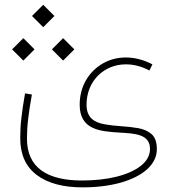

<svg xmlns="http://www.w3.org/2000/svg" viewBox="-20 -580 753 820"><path d="M630.9 -305.2C592.3 -325.2 554.2 -334.5 517.6 -334.5C481 -334.5 448.2 -325.7 418.5 -308.6C358.9 -273.9 320.3 -210.9 320.3 -132.8C320.3 -24.4 409.2 -19 491.2 -13.7C557.6 -9.8 620.6 -6.8 620.6 56.2C620.6 83 607.9 106.9 582.5 127.4C531.7 168 440.9 190.9 330.1 190.9C179.2 190.9 95.2 134.3 95.2 12.7C95.2 -15.1 96.7 -43 100.1 -70.3C103 -97.7 108.4 -132.8 116.2 -176.3L86.9 -181.2C79.6 -138.7 74.2 -103.5 71.3 -75.7C67.9 -47.4 66.4 -18.6 66.4 10.3C66.4 79.6 89.8 131.8 137.2 167.5C184.1 202.6 249 220.2 332.5 220.2C393.1 220.2 447.3 213.4 495.1 200.2C590.8 172.9 649.9 122.6 649.9 56.6C649.9 27.8 642.6 6.8 627.9 -6.8C612.8 -20 593.8 -28.3 570.3 -32.7C546.9 -36.6 522.5 -39.6 497.1 -41C472.2 -42.5 448.7 -45.4 426.3 -49.3C381.3 -57.1 349.6 -78.6 349.6 -132.8C349.6 -233.9 423.8 -305.2 517.6 -305.2C551.3 -305.2 585 -296.4 618.2 -278.8ZM164.6 -463.9 212.4 -511.7 164.6 -559.6 116.7 -511.7ZM249.5 -321.3 297.4 -369.1 249.5 -417 201.7 -369.1ZM79.6 -321.3 127.4 -369.1 79.6 -417 31.7 -369.1Z"/></svg>

Font: Estedad Thin
Style: Regular
Weight: 100
Designer: Amin Abedi
Version: Version 7.3